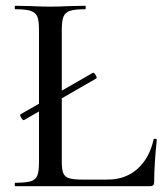

<svg xmlns="http://www.w3.org/2000/svg" viewBox="-20 -645 570 665"><path d="M62 -229Q58 -229 53 -238Q48 -247 51 -249L302 -393H303Q307 -393 312 -384Q317 -375 313 -373L63 -229ZM267 -23H352Q415 -23 456.5 -60.5Q498 -98 512 -162Q512 -165 517.5 -164.5Q523 -164 523 -161Q514 -73 514 -15Q514 -7 510.5 -3.5Q507 0 499 0H33Q31 0 31 -6Q31 -12 33 -12Q69 -12 86 -17Q103 -22 109 -36.5Q115 -51 115 -81V-544Q115 -574 109 -588Q103 -602 86 -607.5Q69 -613 33 -613Q31 -613 31 -619Q31 -625 33 -625L83 -624Q127 -622 154 -622Q181 -622 225 -624L275 -625Q277 -625 277 -619Q277 -613 275 -613Q239 -613 222.5 -607.5Q206 -602 200 -587.5Q194 -573 194 -543V-85Q194 -57 199.5 -44.5Q205 -32 220 -27.5Q235 -23 267 -23Z"/></svg>

Font: Cormorant Infant Medium
Style: Regular
Weight: 500
Designer: Christian Thalmann (Catharsis Fonts)
Foundry: Catharsis Fonts
Version: Version 4.000